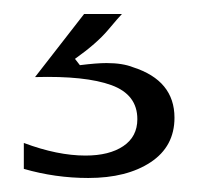

<svg xmlns="http://www.w3.org/2000/svg" viewBox="-20 -34 283 274"><path d="M14 207V170Q62 188 102 188Q136 188 156 174.5Q176 161 176 136Q176 101 139 87.5Q102 74 30 76L100 -14H154Q150 -10 134 9Q118 28 87 50L94 59Q118 56 132 56Q155 56 170 62Q229 81 229 134Q229 175 195 197.5Q161 220 106 220Q59 220 14 207Z"/></svg>

Font: Open Sauce Sans
Style: Regular
Weight: 400
Designer: Alfredo Marco Pradil
Foundry: Creative Sauce Fz LLC
Version: Version 1.477